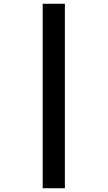

<svg xmlns="http://www.w3.org/2000/svg" viewBox="-20 -778 572 1021"><path d="M207 -758H325V223H207Z"/></svg>

Font: Noto Sans Gujarati ExtraBold
Style: Regular
Weight: 800
Designer: Jelle Bosma - Monotype Design Team, Universal Thirst
Foundry: Monotype Imaging Inc.
Version: Version 2.106; ttfautohint (v1.8.4.7-5d5b)